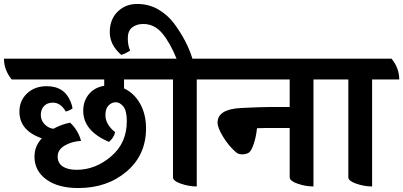

<svg xmlns="http://www.w3.org/2000/svg" viewBox="-69 -921 2035 969"><path d="M557 -520V-475Q608 -451 638 -398Q668 -345 668 -273Q668 -139 570 -55.5Q472 28 326 28Q224 28 164.5 -15.5Q105 -59 105 -131Q105 -183 142 -223Q29 -262 29 -358Q29 -413 67.5 -449.5Q106 -486 167 -486Q257 -486 288 -406Q295 -390 297 -374Q283 -363 263 -358Q237 -403 198 -403Q169 -403 153 -385.5Q137 -368 137 -341Q137 -314 155.5 -294.5Q174 -275 200 -271Q243 -294 285 -302Q326 -263 340 -210Q292 -207 257 -186Q222 -165 222 -131.5Q222 -98 247.5 -81Q273 -64 318 -64Q412 -64 491.5 -131.5Q571 -199 571 -309Q571 -362 553.5 -383.5Q536 -405 515.5 -405Q495 -405 479 -389Q463 -373 463 -340Q463 -293 512 -254Q506 -226 481 -205Q351 -260 351 -362Q351 -411 379.5 -445.5Q408 -480 457 -488V-520H-10Q-49 -568 -49 -625H707Q746 -577 746 -520Z M1060 -520H924V20Q884 20 844 6Q804 -8 804 -26V-520H706Q667 -568 667 -625H822Q790 -704 750.5 -752Q711 -800 654 -800Q621 -800 598.5 -783Q576 -766 576 -728Q576 -690 588 -666Q564 -650 543 -644Q485 -694 485 -758.5Q485 -823 524.5 -862Q564 -901 623 -901Q682 -901 729.5 -873.5Q777 -846 810 -802Q876 -712 902 -625H1021Q1060 -577 1060 -520Z M1274 -275 1228 -274Q1224 -233 1212 -196Q1200 -159 1186.5 -150.5Q1173 -142 1154 -142Q1135 -142 1124 -151Q1087 -182 1058 -229Q1029 -276 1029 -302Q1029 -370 1148 -376Q1251 -381 1295 -381H1393V-520H1002Q963 -568 963 -625H1612Q1651 -577 1651 -520H1513V20Q1473 20 1433 6Q1393 -8 1393 -26V-275Z M1946 -520H1809V20Q1769 20 1729 6Q1689 -8 1689 -26V-520H1591Q1552 -568 1552 -625H1907Q1946 -577 1946 -520Z"/></svg>

Font: Karma
Style: Bold
Weight: 700
Designer: Joana Correia
Foundry: Indian Type Foundry
Version: Version 1.202;PS 1.0;hotconv 1.0.78;makeotf.lib2.5.61930; tt